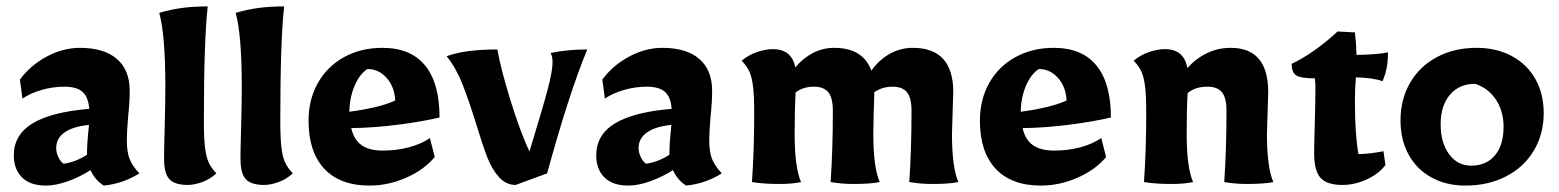

<svg xmlns="http://www.w3.org/2000/svg" viewBox="-20 -567 4856 598"><path d="M23 -83Q23 -147 81 -182.5Q139 -218 258 -228Q255 -265 237 -281Q219 -297 180 -297Q145 -297 110 -287Q75 -277 50 -260L42 -319Q74 -363 125 -390.5Q176 -418 229 -418Q304 -418 344 -383.5Q384 -349 384 -284Q384 -248 379 -203Q375 -155 375 -132Q375 -95 383 -73.5Q391 -52 414 -27Q363 5 303 11Q276 -6 262 -37Q227 -15 190 -2Q153 11 123 11Q74 11 48.5 -14.5Q23 -40 23 -83ZM251 -85V-95Q251 -107 252 -121.5Q253 -136 254 -145L257 -178Q207 -173 181 -154.5Q155 -136 155 -106Q155 -92 161.5 -78Q168 -64 178 -57Q215 -62 251 -85Z M491 -73Q491 -104 493 -172Q495 -248 495 -297Q495 -458 476 -527Q514 -538 549 -542.5Q584 -547 627 -547Q615 -441 615 -192Q615 -137 618.5 -108Q622 -79 629.5 -62Q637 -45 654 -27Q633 -8 608.5 0.5Q584 9 565 9Q524 9 507.5 -9Q491 -27 491 -73Z M729 -73Q729 -104 731 -172Q733 -248 733 -297Q733 -458 714 -527Q752 -538 787 -542.5Q822 -547 865 -547Q853 -441 853 -192Q853 -137 856.5 -108Q860 -79 867.5 -62Q875 -45 892 -27Q871 -8 846.5 0.5Q822 9 803 9Q762 9 745.5 -9Q729 -27 729 -73Z M941 -191Q941 -257 970 -308.5Q999 -360 1051.5 -389Q1104 -418 1171 -418Q1259 -418 1304 -363Q1349 -308 1349 -201Q1293 -188 1219 -178.5Q1145 -169 1074 -168Q1082 -132 1106 -115Q1130 -98 1172 -98Q1215 -98 1253 -108Q1291 -118 1319 -137L1334 -78Q1301 -38 1245 -13.5Q1189 11 1131 11Q1039 11 990 -41.5Q941 -94 941 -191ZM1211 -254Q1209 -296 1184.5 -324Q1160 -352 1124 -352Q1099 -335 1084 -299Q1069 -263 1068 -219Q1108 -224 1146.5 -233Q1185 -242 1211 -254Z M1463 -181Q1439 -258 1419.5 -307Q1400 -356 1371 -392Q1429 -413 1529 -413Q1541 -347 1571.5 -249.5Q1602 -152 1629 -95Q1670 -229 1685.5 -287.5Q1701 -346 1701 -373Q1701 -390 1695 -402Q1746 -413 1809 -413Q1752 -275 1684 -27L1586 9Q1556 9 1534 -15.5Q1512 -40 1497.5 -77.5Q1483 -115 1463 -181Z M1837 -83Q1837 -147 1895 -182.5Q1953 -218 2072 -228Q2069 -265 2051 -281Q2033 -297 1994 -297Q1959 -297 1924 -287Q1889 -277 1864 -260L1856 -319Q1888 -363 1939 -390.5Q1990 -418 2043 -418Q2118 -418 2158 -383.5Q2198 -349 2198 -284Q2198 -248 2193 -203Q2189 -155 2189 -132Q2189 -95 2197 -73.5Q2205 -52 2228 -27Q2177 5 2117 11Q2090 -6 2076 -37Q2041 -15 2004 -2Q1967 11 1937 11Q1888 11 1862.5 -14.5Q1837 -40 1837 -83ZM2065 -85V-95Q2065 -107 2066 -121.5Q2067 -136 2068 -145L2071 -178Q2021 -173 1995 -154.5Q1969 -136 1969 -106Q1969 -92 1975.5 -78Q1982 -64 1992 -57Q2029 -62 2065 -85Z M2322 0Q2329 -100 2329 -213Q2329 -268 2325.5 -297Q2322 -326 2314.5 -343Q2307 -360 2290 -378Q2313 -397 2339.5 -405.5Q2366 -414 2387 -414Q2446 -414 2457 -357Q2481 -386 2512 -402Q2543 -418 2578 -418Q2668 -418 2694 -347Q2718 -381 2751.5 -399.5Q2785 -418 2823 -418Q2949 -418 2949 -280L2947 -217L2945 -150Q2945 -45 2965 0Q2937 6 2882 6Q2847 6 2812 0Q2819 -102 2819 -222Q2819 -262 2805 -279.5Q2791 -297 2760 -297Q2728 -297 2703 -280Q2703 -262 2701 -210L2700 -150Q2700 -45 2720 0Q2692 6 2637 6Q2602 6 2567 0Q2574 -102 2574 -222Q2574 -262 2560 -279.5Q2546 -297 2515 -297Q2481 -297 2458 -279Q2455 -225 2455 -150Q2455 -45 2475 0Q2447 6 2408 6Q2357 6 2322 0Z M3032 -191Q3032 -257 3061 -308.5Q3090 -360 3142.5 -389Q3195 -418 3262 -418Q3350 -418 3395 -363Q3440 -308 3440 -201Q3384 -188 3310 -178.5Q3236 -169 3165 -168Q3173 -132 3197 -115Q3221 -98 3263 -98Q3306 -98 3344 -108Q3382 -118 3410 -137L3425 -78Q3392 -38 3336 -13.5Q3280 11 3222 11Q3130 11 3081 -41.5Q3032 -94 3032 -191ZM3302 -254Q3300 -296 3275.5 -324Q3251 -352 3215 -352Q3190 -335 3175 -299Q3160 -263 3159 -219Q3199 -224 3237.5 -233Q3276 -242 3302 -254Z M3543 0Q3550 -100 3550 -213Q3550 -268 3546.5 -297Q3543 -326 3535.5 -343Q3528 -360 3511 -378Q3534 -397 3560.5 -405.5Q3587 -414 3608 -414Q3668 -414 3678 -355Q3705 -385 3739.5 -401.5Q3774 -418 3813 -418Q3930 -418 3930 -280L3928 -217L3926 -150Q3926 -45 3946 0Q3918 6 3863 6Q3828 6 3793 0Q3800 -102 3800 -222Q3800 -262 3786 -279.5Q3772 -297 3741 -297Q3702 -297 3679 -277Q3676 -225 3676 -150Q3676 -45 3696 0Q3668 6 3629 6Q3578 6 3543 0Z M4073 -90Q4073 -120 4075 -182Q4077 -252 4077 -297Q4077 -311 4075 -323Q4032 -323 4017.5 -332Q4003 -341 4003 -368Q4075 -403 4146 -469L4200 -466Q4204 -432 4205 -396Q4272 -397 4303 -404Q4303 -377 4299 -356Q4295 -335 4286 -314Q4257 -325 4203 -326Q4200 -290 4200 -252Q4200 -148 4211 -87Q4250 -88 4289 -96L4295 -53Q4274 -25 4236.5 -8Q4199 9 4161 9Q4113 9 4093 -13Q4073 -35 4073 -90Z M4342 -192Q4342 -258 4372 -309.5Q4402 -361 4456 -389.5Q4510 -418 4579 -418Q4641 -418 4688.5 -392.5Q4736 -367 4762 -321Q4788 -275 4788 -215Q4788 -149 4757 -97.5Q4726 -46 4670.5 -17.5Q4615 11 4544 11Q4484 11 4438 -14.5Q4392 -40 4367 -86Q4342 -132 4342 -192ZM4663 -172Q4663 -221 4639 -257Q4615 -293 4574 -306Q4525 -306 4496 -272Q4467 -238 4467 -180Q4467 -122 4493.5 -86.5Q4520 -51 4562 -51Q4609 -51 4636 -83Q4663 -115 4663 -172Z"/></svg>

Font: Mirza
Style: Bold
Weight: 700
Designer: Arabic design by Kourosh Beigpour, Latin design by Eduardo Tunni, engineering by Lasse Fister
Version: Version 1.0010g